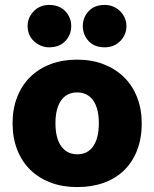

<svg xmlns="http://www.w3.org/2000/svg" viewBox="-20 -743 626 779"><path d="M92 -637Q92 -672 117 -697.5Q142 -723 179 -723Q221 -723 245 -697.5Q269 -672 269 -637Q269 -602 245 -576.5Q221 -551 179 -551Q161 -551 145 -558Q129 -565 117 -576.5Q105 -588 98.5 -603.5Q92 -619 92 -637ZM316 -637Q316 -672 339.5 -697.5Q363 -723 405 -723Q424 -723 440 -716Q456 -709 468 -697Q480 -685 486.5 -669.5Q493 -654 493 -637Q493 -602 468 -576.5Q443 -551 405 -551Q363 -551 339.5 -576.5Q316 -602 316 -637ZM555 -243Q555 -181 536 -132.5Q517 -84 482.5 -51Q448 -18 400 -1Q352 16 293 16Q234 16 186 -2Q138 -20 103.5 -53.5Q69 -87 50 -135Q31 -183 31 -243Q31 -302 50 -350Q69 -398 103.5 -431.5Q138 -465 186 -483Q234 -501 293 -501Q352 -501 400 -482.5Q448 -464 482.5 -430.5Q517 -397 536 -349Q555 -301 555 -243ZM205 -243Q205 -182 228.5 -149.5Q252 -117 294 -117Q336 -117 358.5 -150Q381 -183 381 -243Q381 -303 358 -335.5Q335 -368 293 -368Q251 -368 228 -335.5Q205 -303 205 -243Z"/></svg>

Font: Baloo
Style: Regular
Weight: 400
Designer: Sarang Kulkarni and Ek Type
Foundry: Ek Type
Version: Version 1.100;PS 1.000;hotconv 1.0.88;makeotf.lib2.5.647800;